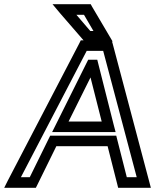

<svg xmlns="http://www.w3.org/2000/svg" viewBox="-81 -865 735 910"><path d="M567 -25H520L474 -206L470 -222H453H175H157L149 -206L60 -25H18L330 -624H408L567 -25ZM430 -707 355 -834 349 -845H336H227H168L204 -802L314 -675L315 -674H302L294 -658L-44 -9L-61 25H-25H71H89L97 9L186 -172H429L475 9L479 25H496H597H634L625 -9L453 -658L450 -668H453L430 -707ZM362 -718H347L281 -795H317L362 -718ZM401 -289H244L348 -498L401 -289ZM458 -273 384 -566 380 -582H363H354H337L329 -566L183 -273L166 -239H202H431H467L458 -273Z"/></svg>

Font: Gamestation Display Outline
Style: Italic
Weight: 400
Designer: Jonas Hecksher
Foundry: Jonas Hecksher, Playtypeª, e-types AS
Version: Version 1.003